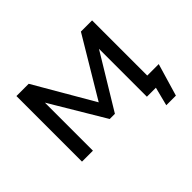

<svg xmlns="http://www.w3.org/2000/svg" viewBox="-134 -757 1097 1097"><g transform="rotate(-45 414.5 -208.5)"><path d="M92.8 0V-529.8H191.9L399.9 -171.9L613.8 -529.8H704.1V-84H796.9L738.8 112.8H661.1L689.9 0H617.2V-387.2L418.9 -60.1H377L181.2 -388.2V0Z"/></g></svg>

Font: Montserrat Medium
Style: Regular
Weight: 500
Designer: Julieta Ulanovsky
Foundry: Julieta Ulanovsky
Version: Version 7.200